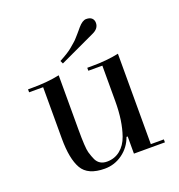

<svg xmlns="http://www.w3.org/2000/svg" viewBox="-127 -787 854 914"><g transform="rotate(-20 299.5 -330.0)"><path d="M406 -445H335V-460H356Q434 -460 495 -473V-15H561V0H404V-87H398Q381 -39 340.5 -9.5Q300 20 250 20Q165 20 135.5 -31Q106 -82 106 -185V-445H35V-460H56Q134 -460 195 -473V-199Q195 -105 202 -81Q209 -57 217 -40Q233 -8 271.5 -8Q310 -8 338.5 -31Q367 -54 381 -94Q406 -165 406 -264ZM367 -653Q390 -680 409 -680Q428 -680 437.5 -671Q447 -662 447 -647Q447 -618 413 -603L233 -519L226 -534Q273 -559 292.5 -576Q312 -593 317.5 -597.5Q323 -602 333 -613.5Q343 -625 345 -627Q347 -629 357 -641Z"/></g></svg>

Font: Elsie
Style: Regular
Weight: 400
Designer: Alejandro Inler
Foundry: Alejandro Inler
Version: 1.002